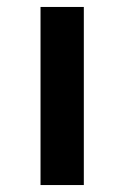

<svg xmlns="http://www.w3.org/2000/svg" viewBox="-20 -532 358 552"><path d="M96.5 0H221V-512H96.5Z"/></svg>

Font: Spartan SemiBold
Style: Regular
Weight: 600
Designer: Matt Bailey, Mirko Velimirovic
Foundry: Matt Bailey
Version: Version 1.003; ttfautohint (v1.8.3)